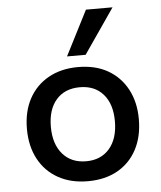

<svg xmlns="http://www.w3.org/2000/svg" viewBox="-54 -807 723 863"><g transform="rotate(-5 307.5 -375.5)"><path d="M308 9Q231 9 174 -23Q117 -55 86 -113Q55 -171 55 -249Q55 -327 86 -384.5Q117 -442 174 -474Q231 -506 308 -506Q386 -506 442 -474Q498 -442 529 -384Q560 -326 560 -249Q560 -171 529.5 -113Q499 -55 442.5 -23Q386 9 308 9ZM308 -81Q375 -81 413.5 -126Q452 -171 452 -249Q452 -327 413.5 -371Q375 -415 308 -415Q240 -415 201.5 -371Q163 -327 163 -249Q163 -171 202 -126Q241 -81 308 -81ZM263 -558 366 -760H486L347 -558Z"/></g></svg>

Font: Nunito Sans 8pt SemiBold
Style: Regular
Weight: 600
Version: Version 3.101;gftools[0.9.27]